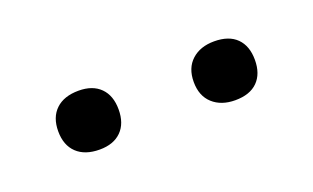

<svg xmlns="http://www.w3.org/2000/svg" viewBox="-29 -635 380 233"><g transform="rotate(-20 161.0 -519.0)"><path d="M34 -519Q34 -537 44.5 -547Q55 -557 74 -557Q92 -557 102 -547Q112 -537 112 -519Q112 -501 102 -491Q92 -481 74 -481Q55 -481 44.5 -491Q34 -501 34 -519ZM209 -519Q209 -537 220 -547Q231 -557 249 -557Q268 -557 278 -547Q288 -537 288 -519Q288 -501 278 -491Q268 -481 249 -481Q231 -481 220 -491Q209 -501 209 -519Z"/></g></svg>

Font: Cormorant Garamond Light
Style: Regular
Weight: 300
Designer: Christian Thalmann (Catharsis Fonts)
Version: Version 3.000